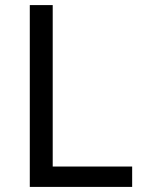

<svg xmlns="http://www.w3.org/2000/svg" viewBox="-20 -734 564 754"><path d="M97 0V-714H187V-80H499V0Z"/></svg>

Font: Noto Sans Soyombo
Style: Regular
Weight: 400
Designer: Monotype Design Team
Foundry: Monotype Imaging Inc.
Version: Version 2.001; ttfautohint (v1.8.4.7-5d5b)